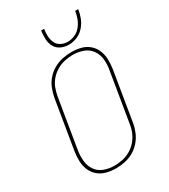

<svg xmlns="http://www.w3.org/2000/svg" viewBox="-228 -1056 1032 1171"><g transform="rotate(-30 288.0 -470.5)"><path d="M234 8Q265 8 297 1.5Q329 -5 358 -21.5Q387 -38 409.5 -64Q432 -90 444.5 -120.5Q457 -151 462 -182L519 -527Q524 -560 523 -593.5Q522 -627 509.5 -656.5Q497 -686 473 -706.5Q449 -727 417 -735Q385 -743 352 -743Q321 -743 289 -736.5Q257 -730 227.5 -713.5Q198 -697 175.5 -671.5Q153 -646 141 -615.5Q129 -585 123 -553L66 -208Q61 -175 62 -141.5Q63 -108 75.5 -79Q88 -50 112 -29.5Q136 -9 168 -0.5Q200 8 234 8ZM234 -11Q197 -11 162.5 -23.5Q128 -36 108 -65Q88 -94 84.5 -131Q81 -168 87 -205L144 -550Q149 -579 159.5 -606.5Q170 -634 190.5 -657.5Q211 -681 238 -696.5Q265 -712 293.5 -718Q322 -724 351 -724Q388 -724 422.5 -711.5Q457 -699 477.5 -670Q498 -641 501.5 -604Q505 -567 498 -530L441 -185Q437 -156 425.5 -128.5Q414 -101 394 -77.5Q374 -54 347 -38.5Q320 -23 291.5 -17Q263 -11 234 -11ZM362 -789Q392 -789 421 -801Q450 -813 471.5 -837.5Q493 -862 504 -891Q515 -920 519 -949H498Q494 -924 485 -899Q476 -874 458.5 -852Q441 -830 416 -819Q391 -808 366 -808Q341 -808 319 -819Q297 -830 287 -852Q277 -874 276 -899Q275 -924 279 -949H258Q254 -920 255 -891Q256 -862 269 -837.5Q282 -813 307.5 -801Q333 -789 362 -789Z"/></g></svg>

Font: Iosevka Sparkle Thin
Style: Italic
Weight: 100
Italic angle: -9°
Designer: Belleve Invis
Foundry: Belleve Invis
Version: Version 4.5.0; ttfautohint (v1.8.3)